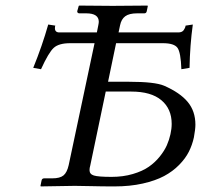

<svg xmlns="http://www.w3.org/2000/svg" viewBox="-20 -666 721 688"><path d="M450.2 -337.9H358.9L303.2 -71.8Q300.8 -64.5 300.8 -56.2Q300.8 -42 316.4 -37.1Q332 -32.2 379.9 -32.2Q421.4 -32.2 456.1 -42.5Q490.7 -52.7 513.2 -68.4Q535.6 -84 552.5 -105Q569.3 -126 577.9 -145.5Q586.4 -165 590.8 -185.1Q595.2 -204.6 595.2 -222.2Q595.2 -275.9 558.3 -306.9Q521.5 -337.9 450.2 -337.9ZM404.8 -549.8H619.1Q632.3 -549.8 638.2 -557.9Q644 -565.9 645 -574.2L670.9 -578.1Q660.6 -503.4 659.2 -422.9L629.9 -418Q627.9 -478 616 -494.6Q604 -511.2 564 -511.2H396L367.2 -373H442.9Q534.7 -373 567.9 -358.9Q625 -334 652.6 -300.8Q680.2 -267.6 680.2 -219.2Q680.2 -203.1 674.8 -173.8Q668.9 -146.5 656.7 -122.3Q644.5 -98.1 621.8 -75Q599.1 -51.8 568.1 -35.2Q537.1 -18.6 491.5 -8.3Q445.8 2 390.1 2Q344.2 2 308.3 1Q272.5 0 248 0L126 2L125 0L128.9 -19Q130.4 -26.9 138.2 -26.9H167Q194.8 -26.9 207.5 -37.4Q220.2 -47.9 226.1 -74.2L318.8 -511.2H231Q190.9 -511.2 172.6 -494.6Q154.3 -478 127 -418L99.1 -422.9Q131.3 -502 152.8 -578.1L178.2 -574.2Q176.8 -571.3 176.8 -564.9Q176.8 -549.8 192.9 -549.8H327.1L332 -574.2Q334 -584 334 -587.9Q334 -618.2 289.1 -618.2H264.2Q260.7 -618.2 258.5 -620.4Q256.3 -622.6 256.8 -626L262.2 -645L264.2 -646Q346.7 -645 383.8 -645L507.8 -646L509.8 -645L505.9 -626Q504.4 -618.2 497.1 -618.2H471.2Q442.9 -618.2 428.7 -607.7Q414.6 -597.2 410.2 -575.2Z"/></svg>

Font: Common Serif
Style: Bold Italic
Weight: 700
Italic angle: -12°
Designer: Philipp H. Poll, Khaled Hosny
Foundry: Stefan Peev, Context Ltd.
Version: Version 1.026